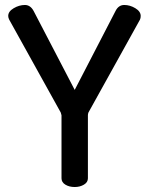

<svg xmlns="http://www.w3.org/2000/svg" viewBox="-20 -751 598 771"><path d="M227 -35V-288Q227 -290 224 -299L17 -672Q13 -680 13 -687Q13 -705 35 -718Q57 -731 80 -731Q102 -731 115 -707L280 -390L444 -707Q456 -731 479 -731Q502 -731 523.5 -718Q545 -705 545 -687Q545 -678 542 -672L335 -299Q333 -293 333 -288V-35Q333 -19 317 -9.5Q301 0 280 0Q258 0 242.5 -9.5Q227 -19 227 -35Z"/></svg>

Font: Dosis
Style: SemiBold
Weight: 600
Designer: Edgar Tolentino, Pablo Impallari, Igino Marini
Foundry: Edgar Tolentino, Pablo Impallari, Igino Marini
Version: Version 1.007